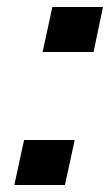

<svg xmlns="http://www.w3.org/2000/svg" viewBox="-20 -530 318 550"><path d="M102 -381 130 -510H275L248 -381ZM21 0 49 -129H194L166 0Z"/></svg>

Font: Saira SemiExpanded SemiBold
Style: Italic
Weight: 600
Width: 6
Italic angle: -12°
Designer: Hector Gatti with collaboration of the Omnibus-Type team
Foundry: Omnibus-Type
Version: Version 1.101